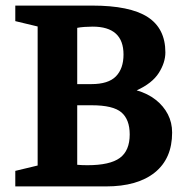

<svg xmlns="http://www.w3.org/2000/svg" viewBox="-20 -668 677 688"><path d="M34.8 0V-55.7L114.9 -74.9V-573.1L34.8 -592.3V-648H310.1Q445.3 -648 508.9 -607.1Q572.6 -566.1 572.6 -480.2Q572.6 -443.7 549 -406.6Q525.4 -369.5 469.8 -344.2Q509.4 -332.9 537.8 -310.5Q566.2 -288.2 581.5 -258.4Q596.8 -228.7 596.8 -193Q596.8 -99.9 534.9 -50Q472.9 0 359.6 0ZM293 -76Q373.8 -76 409.3 -102Q444.8 -128 444.8 -186.3Q444.8 -239.7 415.1 -265.3Q385.3 -290.8 308.5 -290.8H256.7V-77.5Q264.3 -76.8 274.1 -76.4Q283.9 -76 293 -76ZM256.7 -366.6H307.2Q368.3 -366.6 395.4 -394.4Q422.6 -422.3 422.6 -472.6Q422.6 -572.6 311.9 -572.6Q298.3 -572.6 282.7 -571.5Q267.1 -570.4 256.7 -568.2Z"/></svg>

Font: Faustina Light
Style: Regular
Weight: 300
Designer: Alfonso Garcia
Foundry: http://www.omnibus-type.com
Version: Version 1.200